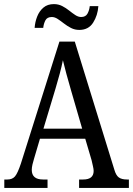

<svg xmlns="http://www.w3.org/2000/svg" viewBox="-20 -917 649 937"><path d="M1 0V-41H16Q40 -41 53 -56Q66 -71 82 -119L270 -714H345L538 -89Q546 -61 560 -51Q574 -41 600 -41H609V0H366V-41H386Q437 -41 437 -83Q437 -92 433.5 -106.5Q430 -121 427 -135L396 -240H175L146 -142Q142 -130 138.5 -114.5Q135 -99 135 -88Q135 -41 190 -41H212V0ZM192 -289H381L327 -475Q314 -520 304 -556.5Q294 -593 287 -623Q281 -593 272 -559Q263 -525 251 -485ZM367 -771Q345 -771 326.5 -780.5Q308 -790 292 -802.5Q276 -815 261.5 -824.5Q247 -834 233 -834Q210 -834 201.5 -817.5Q193 -801 191 -781H149Q151 -810 161.5 -836.5Q172 -863 192 -880Q212 -897 243 -897Q265 -897 283.5 -887.5Q302 -878 317.5 -865.5Q333 -853 347.5 -843.5Q362 -834 376 -834Q398 -834 407 -850.5Q416 -867 418 -887H460Q457 -842 434.5 -806.5Q412 -771 367 -771Z"/></svg>

Font: Noto Serif Ethiopic Condensed
Style: Regular
Weight: 400
Width: 3
Designer: Monotype Design Team
Foundry: Monotype Imaging Inc.
Version: Version 2.102; ttfautohint (v1.8.4.7-5d5b)